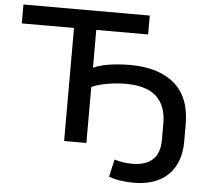

<svg xmlns="http://www.w3.org/2000/svg" viewBox="-59 -769 1125 1022"><g transform="rotate(5 504.0 -258.0)"><path d="M691 189Q653 189 618.5 183.5Q584 178 559 168L580 75Q603 82 627 85.5Q651 89 677 89Q745 89 783.5 55.5Q822 22 822 -52V-139Q822 -234 768.5 -283Q715 -332 603 -332Q571 -332 538.5 -328Q506 -324 476 -317Q446 -310 423 -299V0H304V-604H25V-705H700V-604H423V-402Q444 -412 475.5 -419.5Q507 -427 544.5 -430.5Q582 -434 618 -434Q772 -434 856.5 -361.5Q941 -289 941 -145V-53Q941 25 910.5 79.5Q880 134 824.5 161.5Q769 189 691 189Z"/></g></svg>

Font: Nunito Sans 7pt SemiExpanded SemiBold
Style: Regular
Weight: 600
Width: 6
Designer: Vernon Adams
Foundry: Vernon Adams
Version: Version 3.101;gftools[0.9.27]